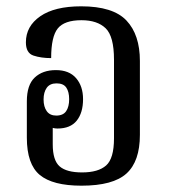

<svg xmlns="http://www.w3.org/2000/svg" viewBox="-20 -578 536 608"><path d="M238 10Q147 10 106 -24Q65 -58 65 -142V-257Q65 -309 90 -332.5Q115 -356 157 -356Q199 -356 221 -330.5Q243 -305 243 -264Q243 -221 223 -196Q203 -171 162 -171Q154 -171 147 -173V-121Q147 -70 169 -51Q191 -32 240 -32Q291 -32 316 -54Q341 -76 341 -140V-389Q341 -463 314.5 -488.5Q288 -514 238 -514Q184 -514 163 -488Q142 -462 142 -394Q110 -394 86 -402Q62 -410 62 -444Q62 -495 107.5 -526.5Q153 -558 237 -558Q338 -558 380.5 -513Q423 -468 423 -385V-151Q423 -67 380.5 -28.5Q338 10 238 10ZM158 -212Q180 -212 189.5 -226Q199 -240 199 -264Q199 -287 190 -300.5Q181 -314 159 -314Q138 -314 128 -300Q118 -286 118 -263Q118 -240 128 -226Q138 -212 158 -212Z"/></svg>

Font: Noto Serif Thai Condensed
Style: Regular
Weight: 400
Width: 3
Designer: Monotype Design Team
Foundry: Monotype Imaging Inc.
Version: Version 2.002; ttfautohint (v1.8.4.7-5d5b)